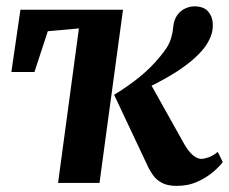

<svg xmlns="http://www.w3.org/2000/svg" viewBox="-20 -587 735 616"><path d="M299.2 0H166.3L233.2 -495.8L133.4 -486.8L90.5 -356H16.5L45.5 -555.7H374.6ZM547.5 9.4Q517.8 9.4 499.9 -0.2Q481.9 -9.9 472.3 -23.2Q462.6 -36.5 457 -47.7L346.1 -282.9Q390.6 -309.8 428.1 -340.3Q465.7 -370.8 495.4 -407.7Q519.8 -436.9 526.9 -458.3Q533.9 -479.7 535.6 -499.1Q537.9 -523.8 548.8 -538.6Q559.7 -553.4 574.6 -560Q589.6 -566.6 603.7 -566.6Q633.9 -566.6 648 -549.9Q662.1 -533.2 662.7 -510Q663.4 -487.1 655.6 -468.8Q647.9 -450.4 637 -435.8Q619.5 -412.6 593.8 -391.4Q568.1 -370.2 539.4 -352.4Q510.6 -334.6 483.5 -320.7Q456.3 -306.7 435.2 -297.3L449.6 -341.9L572.5 -122.3Q580.7 -108.1 589.6 -98.1Q598.6 -88 608 -82.7Q617.4 -77.3 625.7 -77.3Q635 -77.3 649.7 -82.4Q664.3 -87.5 678.6 -99.8L694.8 -67.2Q686.2 -54.9 665.5 -36.8Q644.8 -18.6 614.6 -4.6Q584.5 9.4 547.5 9.4Z"/></svg>

Font: Merriweather Light
Style: Italic
Weight: 300
Italic angle: -7.8°
Designer: Eben Sorkin
Foundry: Eben Sorkin
Version: Version 2.101